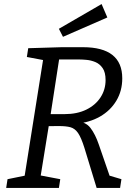

<svg xmlns="http://www.w3.org/2000/svg" viewBox="-20 -932 678 952"><path d="M10.6 0 17.3 -43.5 113.9 -63.2 100.5 -49.2 195.5 -647.2 205.2 -632.2 113.2 -649.5 119.9 -693 286.6 -698H391.1Q586.2 -698 586.2 -543.6Q586.2 -481.3 556.8 -432.4Q527.5 -383.6 475.7 -353.9Q423.8 -324.3 356.5 -318.6L352.2 -331.6Q404.2 -329.7 428.5 -297.7Q452.9 -265.7 469.9 -215.4L527.2 -49.5L506.7 -65.9L582.1 -43.5L575.4 0H459.2L398.6 -198.7Q382.6 -249.6 367.1 -272.3Q351.6 -294.9 329.3 -301.1Q307 -307.2 270.7 -306.9L206.8 -306.5L223.9 -320.9L179.9 -49.2L173.2 -63.5L278.8 -43.5L272.1 0ZM228.2 -346.7 217.5 -366.1H299.4Q362.7 -366.1 408.3 -388.6Q453.9 -411.1 478.7 -449.5Q503.5 -488 503.5 -534.9Q503.5 -573.5 488.8 -594.5Q474.2 -615.5 452.7 -624.3Q431.3 -633.1 409.8 -635.1Q388.3 -637.1 373.7 -637.1H261.5L275.5 -653.2ZM292.3 -749.4 271.9 -789.2 483.7 -911.9 512.2 -845.4Z"/></svg>

Font: Bitter Thin
Style: Italic
Weight: 100
Italic angle: -9°
Designer: Sol Matas, and Bitter project Authors
Foundry: Sol Matas
Version: Version 2.002